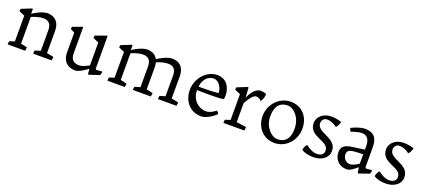

<svg xmlns="http://www.w3.org/2000/svg" viewBox="37 -1391 5009 2287"><g transform="rotate(20 2541.5 -247.5)"><path d="M63 -4.4 66.4 0H285.2L290.5 -39.1L288.6 -45.9L210.4 -62.5V-400.4C210.4 -400.4 286.1 -438 360.8 -438C437.5 -438 460.9 -387.2 460.9 -321.8V-62.5L390.6 -41.5L386.2 -4.4L388.2 0H620.6L626.5 -39.1L624 -45.9L539.6 -62.5V-344.7C539.6 -447.8 483.9 -511.7 384.8 -511.7C308.1 -511.7 201.2 -438 201.2 -438V-498L192.9 -502.4L64.5 -450.7L59.6 -424.3L64.5 -418.5L132.3 -388.7V-62.5L67.9 -41.5Z M760.7 -150.4C760.7 -48.3 819.3 17.6 924.3 17.6C973.6 17.6 1057.1 -44.9 1073.7 -57.1L1078.1 -56.2L1084 4.4L1090.8 11.2L1224.1 -34.2L1235.8 -74.7L1230 -81.5C1230 -81.5 1179.2 -75.7 1167 -75.7C1151.9 -75.7 1148.4 -84 1148.4 -97.7V-499L1139.2 -502.4L1001 -452.1L998 -425.8L1001 -419.9L1070.3 -389.6V-100.1C1055.2 -90.8 991.7 -56.2 948.2 -56.2C861.8 -56.2 838.9 -106.4 838.9 -172.4V-498L831.1 -502.4L712.4 -459L708 -432.1L712.4 -426.8L760.7 -402.8Z M1326.7 -4.4 1330.1 0H1548.8L1554.2 -39.1L1552.2 -45.9L1474.1 -62.5V-400.4C1474.1 -400.4 1549.8 -438 1624.5 -438C1701.2 -438 1724.6 -387.2 1724.6 -321.8V-62.5L1654.3 -41.5L1649.9 -4.4L1651.9 0H1877.9L1884.3 -39.1L1880.9 -45.9L1803.2 -62.5V-344.7C1803.2 -364.3 1799.8 -384.3 1795.9 -402.8C1813 -410.6 1877.9 -438 1943.4 -438C2019 -438 2042 -387.2 2042 -321.8V-62.5L1972.2 -41.5L1967.8 -4.4L1969.7 0H2202.6L2209 -39.1L2205.1 -45.9L2120.1 -62.5V-344.7C2120.1 -447.8 2066.4 -511.7 1965.8 -511.7C1889.2 -511.7 1784.7 -440.4 1782.2 -438C1758.3 -483.9 1713.4 -511.7 1648.4 -511.7C1571.8 -511.7 1464.8 -438 1464.8 -438V-498L1456.5 -502.4L1328.1 -450.7L1323.2 -424.3L1328.1 -418.5L1396 -388.7V-62.5L1331.5 -41.5Z M2287.6 -231.4C2287.6 -92.3 2379.4 17.6 2517.6 17.6C2608.4 17.6 2701.7 -74.7 2701.7 -74.7C2699.2 -101.1 2673.8 -110.8 2673.8 -110.8C2673.8 -110.8 2618.7 -58.6 2551.3 -58.6C2466.8 -58.6 2370.1 -127.4 2369.1 -259.8C2369.1 -259.8 2428.7 -257.8 2506.3 -257.8C2633.8 -257.8 2703.6 -263.2 2707 -270C2707 -270 2711.4 -281.7 2711.4 -311.5C2711.4 -417 2655.3 -511.7 2538.1 -511.7C2406.2 -511.7 2287.6 -386.2 2287.6 -231.4ZM2371.6 -304.7C2384.3 -405.8 2444.8 -457.5 2510.7 -457.5C2577.6 -457.5 2623.5 -378.4 2623.5 -314C2590.8 -309.6 2522.9 -304.7 2409.7 -304.7Z M2797.4 -4.4 2800.8 0H3063.5L3068.8 -39.1L3066.9 -45.9L2944.3 -62.5V-302.7C2944.3 -302.7 3006.3 -430.2 3059.6 -430.2C3100.1 -430.2 3125 -397 3125 -397C3158.7 -432.1 3158.7 -495.6 3158.7 -495.6C3158.7 -495.6 3131.8 -511.7 3088.4 -511.7C2994.1 -511.7 2944.3 -371.6 2944.3 -371.6L2935.1 -498L2927.2 -502.4L2798.3 -450.7L2793.9 -424.3L2798.3 -418.5L2866.7 -388.7V-62.5L2801.8 -41.5Z M3208.5 -236.8C3208.5 -96.7 3304.2 17.6 3447.8 17.6C3588.9 17.6 3706.1 -100.1 3706.1 -256.8C3706.1 -401.4 3615.7 -511.7 3467.8 -511.7C3328.1 -511.7 3208.5 -390.6 3208.5 -236.8ZM3295.4 -266.6C3295.4 -397.9 3354.5 -457.5 3450.2 -457.5C3524.9 -457.5 3619.1 -364.3 3619.1 -224.1C3619.1 -90.8 3557.6 -37.1 3469.2 -37.1C3387.7 -37.1 3295.4 -133.8 3295.4 -266.6Z M3791.5 -19.5C3791.5 -19.5 3839.8 17.6 3944.3 17.6C4046.4 17.6 4128.4 -39.1 4128.4 -126.5C4128.4 -297.4 3881.8 -268.1 3881.8 -393.1C3881.8 -430.2 3907.2 -460.9 3945.3 -460.9C3996.1 -460.9 4038.6 -439 4072.8 -412.6C4106.4 -445.3 4112.3 -489.7 4112.3 -489.7C4112.3 -489.7 4060.5 -511.7 3982.4 -511.7C3885.7 -511.7 3808.6 -450.7 3808.6 -367.7C3808.6 -191.9 4055.2 -230 4055.2 -103.5C4055.2 -53.7 4013.2 -33.2 3968.3 -33.2C3918 -33.2 3864.3 -63.5 3827.1 -94.2C3792.5 -62.5 3791.5 -19.5 3791.5 -19.5Z M4204.6 -139.2C4204.6 -64.5 4256.3 17.6 4367.7 17.6C4406.7 17.6 4460.9 -26.4 4495.6 -56.2L4504.4 10.3L4511.2 17.6L4646 -28.8L4657.2 -68.8L4651.9 -75.7C4651.9 -75.7 4600.1 -70.3 4587.4 -70.3C4573.7 -70.3 4569.3 -78.1 4569.3 -92.3V-337.9C4569.3 -450.7 4522 -511.7 4411.1 -511.7C4336.4 -511.7 4241.2 -461.9 4241.2 -461.9C4241.2 -430.2 4260.7 -419.9 4260.7 -419.9C4260.7 -419.9 4338.9 -450.7 4391.6 -450.7C4461.9 -450.7 4491.2 -401.4 4491.2 -319.3V-277.3C4484.9 -276.4 4426.3 -269 4334.5 -255.4C4237.8 -240.2 4204.6 -211.9 4204.6 -139.2ZM4291.5 -143.6C4291.5 -185.1 4310.1 -201.2 4353 -209.5C4399.9 -217.3 4485.8 -218.3 4491.2 -218.3V-98.6C4463.9 -81.5 4417 -52.7 4379.4 -52.7C4327.6 -52.7 4291.5 -101.1 4291.5 -143.6Z M4709 -19.5C4709 -19.5 4757.3 17.6 4861.8 17.6C4963.9 17.6 5045.9 -39.1 5045.9 -126.5C5045.9 -297.4 4799.3 -268.1 4799.3 -393.1C4799.3 -430.2 4824.7 -460.9 4862.8 -460.9C4913.6 -460.9 4956.1 -439 4990.2 -412.6C5023.9 -445.3 5029.8 -489.7 5029.8 -489.7C5029.8 -489.7 4978 -511.7 4899.9 -511.7C4803.2 -511.7 4726.1 -450.7 4726.1 -367.7C4726.1 -191.9 4972.7 -230 4972.7 -103.5C4972.7 -53.7 4930.7 -33.2 4885.7 -33.2C4835.4 -33.2 4781.7 -63.5 4744.6 -94.2C4710 -62.5 4709 -19.5 4709 -19.5Z"/></g></svg>

Font: Trykker
Style: Regular
Weight: 400
Designer: Magnus Gaarde
Foundry: Magnus Gaarde
Version: Version 1.001